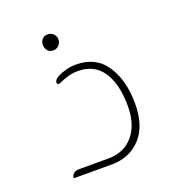

<svg xmlns="http://www.w3.org/2000/svg" viewBox="-97 -570 604 651"><g transform="rotate(-20 205.0 -244.5)"><path d="M144 -489Q156 -489 164.5 -481Q173 -473 173 -461Q173 -448 164.5 -439.5Q156 -431 144 -431Q132 -431 124.5 -439.5Q117 -448 117 -461Q117 -473 124.5 -481Q132 -489 144 -489ZM198 0H63Q61 0 61 -2V-3Q61 -9 67.5 -16Q74 -23 89 -23H194Q251 -23 284 -62Q317 -101 317 -168Q317 -247 287 -292Q257 -337 198 -337Q178 -337 161.5 -332Q145 -327 132 -321Q126 -318 123 -318Q119 -318 117.5 -321Q116 -324 117 -328Q119 -338 139 -347Q151 -352 166 -356Q181 -360 199 -360Q271 -360 307 -305.5Q343 -251 343 -168Q343 -86 302.5 -43Q262 0 198 0Z"/></g></svg>

Font: Zain ExtraLight
Style: Regular
Weight: 200
Designer: Zain,Boutros
Foundry: Mobile Telecommunications Company (Zain), 2024
Version: Version 1.51; ttfautohint (v1.8.4)